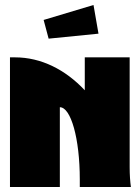

<svg xmlns="http://www.w3.org/2000/svg" viewBox="-20 -750 560 770"><path d="M175 -595 375 -615 355 -730 155 -670ZM20 -520V0H220V-320C264 -320 300 -196 300 -30V0H505C502 -20 500 -49 500 -80V-520H320V-388C242 -471 145 -520 40 -520Z"/></svg>

Font: MikodacsPCS
Style: Regular
Weight: 900
Designer: gluk (gluksza@wp.pl)
Foundry: gluk (gluksza@wp.pl)
Version: Version 0.27